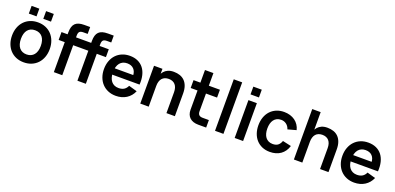

<svg xmlns="http://www.w3.org/2000/svg" viewBox="6 -1647 5304 2575"><g transform="rotate(20 2658.5 -360.0)"><path d="M357.8 -623.3V-733.3H467.8V-623.3ZM151.2 -623.3V-733.3H261.2V-623.3ZM308.7 15Q369.4 15 419 -5.8Q468.5 -26.5 504 -64.2Q539.4 -101.9 558.8 -154.5Q578.2 -207 578.2 -270.2Q578.2 -333.1 558.8 -385.5Q539.5 -438 504.1 -475.7Q468.7 -513.4 419.1 -534.2Q369.6 -555 308.7 -555Q248.4 -555 198.9 -534.1Q149.3 -513.2 114.1 -475.7Q78.8 -438.2 59.4 -385.8Q40 -333.3 40 -270.2Q40 -207.2 59.3 -154.7Q78.7 -102.2 113.9 -64.4Q149.2 -26.6 198.7 -5.8Q248.2 15 308.7 15ZM308.7 -97.8Q274.9 -97.8 248.6 -109.5Q222.3 -121.2 204.3 -143.4Q186.3 -165.6 176.9 -197.7Q167.5 -229.8 167.5 -270.2Q167.5 -310.8 176.6 -342.7Q185.8 -374.7 203.7 -396.7Q221.6 -418.8 247.9 -430.5Q274.2 -442.2 308.7 -442.2Q342.9 -442.2 369.5 -430.5Q396 -418.9 414 -396.8Q431.9 -374.7 441.3 -342.6Q450.7 -310.6 450.7 -270.2Q450.7 -229.8 441.3 -198Q431.9 -166.2 413.8 -143.9Q395.7 -121.7 369.3 -109.8Q343 -97.8 308.7 -97.8Z M735.2 -552.2V-567.2Q735.2 -612 744.8 -643.8Q754.3 -675.6 774.6 -695.9Q794.9 -716.2 826.7 -725.6Q858.5 -735 902.8 -735H920H986.2V-637H925.3Q906.1 -637 892.7 -633.2Q879.3 -629.3 871.2 -621.1Q863.1 -612.8 859.3 -599.2Q855.5 -585.7 855.5 -566.2V0H735.2ZM648 -428V-540H986.2V-428ZM1071.7 -552.2V-567.2Q1071.7 -612 1081.2 -643.8Q1090.8 -675.6 1111.1 -695.9Q1131.4 -716.2 1163.2 -725.6Q1195 -735 1239.3 -735H1256.5H1322.7V-637H1261.8Q1242.6 -637 1229.2 -633.2Q1215.8 -629.3 1207.7 -621.1Q1199.6 -612.8 1195.8 -599.2Q1192 -585.7 1192 -566.2V0H1071.7ZM984.5 -428V-540H1322.7V-428Z M1621.8 -96.2Q1588.4 -96.2 1562.1 -108.1Q1535.8 -120 1517.5 -142.5Q1499.3 -165.1 1489.7 -197.7Q1480 -230.2 1480 -271.5Q1480 -313.1 1489.6 -346Q1499.2 -378.8 1517.2 -401.5Q1535.3 -424.2 1561.6 -436.1Q1587.8 -448 1621.2 -448Q1680.8 -448 1714.8 -413.3Q1748.8 -378.6 1750.3 -315.9L1750.8 -236.3H1872.6Q1877.6 -309.3 1863.2 -368.3Q1848.8 -427.2 1816.4 -468.6Q1784.1 -510 1734.8 -532.5Q1685.5 -555 1621.2 -555Q1561.6 -555 1512.1 -534.5Q1462.6 -513.9 1427.2 -476.5Q1391.9 -439.2 1372.2 -386.6Q1352.5 -334 1352.5 -270Q1352.5 -206.9 1371.9 -154.3Q1391.3 -101.8 1426.8 -64.2Q1462.2 -26.6 1511.8 -5.8Q1561.4 15 1621.8 15Q1664.6 15 1702.4 4.7Q1740.2 -5.7 1771.5 -25.4Q1802.8 -45.1 1826.9 -73.7Q1851 -102.3 1866.7 -139L1747.2 -173.2Q1729.7 -134.5 1698.9 -115.3Q1668.1 -96.2 1621.8 -96.2ZM1848.6 -327.5H1457.2L1454.2 -236.3H1872.6Z M2342.2 -297.2Q2342.2 -332 2333.9 -358.9Q2325.6 -385.8 2309.6 -404.2Q2293.6 -422.7 2270 -432.4Q2246.5 -442.2 2216 -442.2Q2185.6 -442.2 2162 -432.6Q2138.3 -423.1 2122.1 -404.7Q2105.9 -386.2 2097.5 -359.1Q2089 -332 2089 -297.2L2062.3 -382.4Q2066.4 -414.4 2077.8 -445.2Q2089.1 -476.1 2110.7 -500.5Q2132.2 -525 2165.8 -540Q2199.2 -555 2247.7 -555Q2295.8 -555 2335.5 -541.2Q2375.2 -527.4 2403.5 -498.8Q2431.8 -470.1 2447.2 -426.3Q2462.5 -382.6 2462.5 -322.7V0H2342.2ZM1968.7 0V-540H2089V0Z M2532.5 -428H2909V-540H2532.5ZM2909 -107H2820.5Q2802.3 -107 2789.1 -111.2Q2775.9 -115.3 2767.4 -123.9Q2758.9 -132.4 2754.8 -145.7Q2750.7 -158.9 2750.7 -177.2V-720.1H2630.3V-162.7V-152.6Q2630.3 -116.8 2641.5 -88.2Q2652.8 -59.7 2673.9 -40.2Q2695 -20.8 2725.8 -10.4Q2756.7 0 2795.4 0H2805.5H2909Z M3035.5 0V-735H3155.8V0Z M3316 -621.8V-732.5H3436.3V-621.8ZM3316 0V-540H3436.3V0Z M3821 15Q3866.3 15 3904.8 3.8Q3943.2 -7.4 3973.8 -29.1Q4004.4 -50.8 4026.7 -82.9Q4048.9 -114.9 4061.3 -156.2L3938.7 -183.3Q3924.6 -142.2 3897 -120Q3869.5 -97.8 3821 -97.8Q3787.2 -97.8 3761.6 -110.3Q3735.9 -122.8 3718.5 -145.3Q3701.2 -167.9 3692.6 -199.8Q3684 -231.7 3684 -270Q3684 -308 3692.3 -339.5Q3700.6 -370.9 3717.6 -393.8Q3734.7 -416.8 3760.5 -429.5Q3786.3 -442.2 3821 -442.2Q3862.5 -442.2 3895 -418Q3927.6 -393.8 3941.3 -349.8L4061.3 -382.7Q4051.8 -422.4 4030.5 -454.5Q4009.2 -486.5 3978.3 -508.8Q3947.3 -531.1 3907.9 -543Q3868.5 -555 3822.7 -555Q3761.3 -555 3712.2 -533.9Q3663.1 -512.8 3628.4 -475Q3593.8 -437.2 3575.1 -384.8Q3556.5 -332.4 3556.5 -270Q3556.5 -208.5 3574.5 -156.1Q3592.6 -103.8 3626.7 -65.8Q3660.8 -27.8 3709.8 -6.4Q3758.9 15 3821 15Z M4534.7 -297.2Q4534.7 -332 4526.4 -358.9Q4518.1 -385.8 4502.1 -404.2Q4486.1 -422.7 4462.5 -432.4Q4439 -442.2 4408.5 -442.2Q4378.1 -442.2 4354.5 -432.6Q4330.8 -423.1 4314.6 -404.7Q4298.4 -386.2 4290 -359.1Q4281.5 -332 4281.5 -297.2L4254.8 -382.4Q4258.9 -414.4 4270.2 -445.2Q4281.6 -476.1 4303.2 -500.5Q4324.8 -525 4358.2 -540Q4391.8 -555 4440.2 -555Q4488.3 -555 4528 -541.2Q4567.7 -527.4 4596 -498.8Q4624.3 -470.1 4639.7 -426.3Q4655 -382.6 4655 -322.7V0H4534.7ZM4161.2 0V-720H4281.5V0Z M5024.3 -96.2Q4990.9 -96.2 4964.6 -108.1Q4938.2 -120 4920 -142.5Q4901.8 -165.1 4892.2 -197.7Q4882.5 -230.2 4882.5 -271.5Q4882.5 -313.1 4892.1 -346Q4901.7 -378.8 4919.8 -401.5Q4937.8 -424.2 4964.1 -436.1Q4990.3 -448 5023.7 -448Q5083.3 -448 5117.3 -413.3Q5151.2 -378.6 5152.8 -315.9L5153.2 -236.3H5275.1Q5280.1 -309.3 5265.7 -368.3Q5251.2 -427.2 5218.9 -468.6Q5186.6 -510 5137.3 -532.5Q5088 -555 5023.7 -555Q4964.1 -555 4914.6 -534.5Q4865.1 -513.9 4829.8 -476.5Q4794.4 -439.2 4774.7 -386.6Q4755 -334 4755 -270Q4755 -206.9 4774.4 -154.3Q4793.8 -101.8 4829.3 -64.2Q4864.8 -26.6 4914.3 -5.8Q4963.9 15 5024.3 15Q5067.1 15 5104.9 4.7Q5142.7 -5.7 5174 -25.4Q5205.2 -45.1 5229.4 -73.7Q5253.5 -102.3 5269.2 -139L5149.8 -173.2Q5132.2 -134.5 5101.4 -115.3Q5070.6 -96.2 5024.3 -96.2ZM5251.1 -327.5H4859.8L4856.7 -236.3H5275.1Z"/></g></svg>

Font: Vela Sans GX ExtLt
Style: Regular
Weight: 200
Designer: Principal design: Mikhail Sharanda - project Manrope.
Design modification: Ravid Balaliev
Foundry: Mikhail Sharanda
Version: Version 1.001